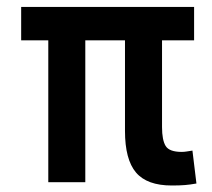

<svg xmlns="http://www.w3.org/2000/svg" viewBox="-20 -538 626 567"><path d="M122.6 0V-418.9H42.5V-517.6H553.2V-418.9H458.5V-162.6Q458.5 -124.5 469.2 -106.9Q480 -89.4 516.6 -89.4Q523.4 -89.4 531 -90.6Q538.6 -91.8 548.3 -93.3L560.1 3.9Q541.5 7.3 526.1 8.5Q510.7 9.8 487.3 9.8Q414.1 9.8 381.6 -28.6Q349.1 -66.9 349.1 -151.4V-418.9H231.9V0Z"/></svg>

Font: Caskaydia Cove Medium
Style: Regular
Weight: 500
Monospace: yes
Designer: Aaron Bell
Foundry: Saja Typeworks
Version: Version 4.300; ttfautohint (v1.8.3)